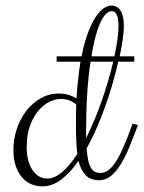

<svg xmlns="http://www.w3.org/2000/svg" viewBox="-20 -680 512 685"><path d="M182.1 -479H271Q281.2 -530.3 294.7 -565.2Q308.1 -600.1 322.5 -621.1Q336.9 -642.1 351.1 -651.1Q365.2 -660.2 377 -660.2Q398.9 -660.2 410.4 -641.6Q421.9 -623 421.9 -586.9Q421.9 -568.8 418 -540.8Q414.1 -512.7 407.2 -479H459V-460H401.9Q393.6 -423.8 382.3 -384Q371.1 -344.2 356.7 -304Q342.3 -263.7 325.4 -224.6Q308.6 -185.5 289.1 -150.9Q291 -123 295.2 -106Q299.3 -88.9 305.7 -79.3Q312 -69.8 320.3 -66.4Q328.6 -63 338.9 -63Q353 -63 366.2 -72.5Q379.4 -82 393.1 -103Q406.7 -124 421.4 -157.5Q436 -190.9 453.1 -238.8L472.2 -233.9Q458 -196.3 443.8 -160.9Q429.7 -125.5 413.3 -97.9Q397 -70.3 377.4 -53.7Q357.9 -37.1 333 -37.1Q302.2 -37.1 285.2 -55.4Q268.1 -73.7 259.8 -106Q231.4 -64.5 199 -39.8Q166.5 -15.1 130.9 -15.1Q110.8 -15.1 92.3 -22.7Q73.7 -30.3 59.6 -46.1Q45.4 -62 36.6 -86.7Q27.8 -111.3 27.8 -146Q27.8 -182.1 39.3 -217.8Q50.8 -253.4 72 -282Q93.3 -310.5 123.3 -328.4Q153.3 -346.2 190.9 -346.2Q212.4 -346.2 227.8 -340.6Q243.2 -335 252.9 -329.1Q255.4 -367.2 259 -399.7Q262.7 -432.1 267.1 -460H182.1ZM147.9 -43Q175.3 -43 202.9 -67.1Q230.5 -91.3 255.9 -130.9Q252.9 -153.8 252 -179.7Q251 -205.6 251 -234.9Q251 -253.4 251 -271.7Q251 -290 252 -307.1Q249.5 -309.1 244.9 -312.5Q240.2 -315.9 233.2 -319.3Q226.1 -322.8 217 -325Q208 -327.1 196.8 -327.1Q180.2 -327.1 159.2 -317.9Q138.2 -308.6 119.4 -287.8Q100.6 -267.1 87.9 -233.9Q75.2 -200.7 75.2 -152.8Q75.2 -129.9 80.3 -109.9Q85.4 -89.8 95 -75Q104.5 -60.1 117.9 -51.5Q131.3 -43 147.9 -43ZM287.1 -187Q302.7 -218.3 317.1 -252.7Q331.5 -287.1 343.8 -322.5Q356 -357.9 366.2 -392.8Q376.5 -427.7 383.8 -460H303.2Q294.9 -407.2 291 -343.8Q287.1 -280.3 287.1 -209ZM402.8 -586.9Q402.8 -594.2 402.1 -603.5Q401.4 -612.8 398.9 -620.8Q396.5 -628.9 391.8 -634.5Q387.2 -640.1 378.9 -640.1Q367.2 -640.1 356.7 -628.9Q346.2 -617.7 336.9 -596.7Q327.6 -575.7 319.8 -545.9Q312 -516.1 306.2 -479H388.2Q395 -511.2 398.9 -538.8Q402.8 -566.4 402.8 -586.9Z"/></svg>

Font: Clicker Script
Style: Regular
Weight: 400
Designer: Astigmatic (AOETI)
Foundry: Astigmatic (AOETI)
Version: Version 1.000